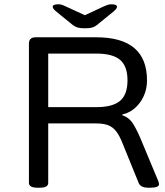

<svg xmlns="http://www.w3.org/2000/svg" viewBox="-20 -874 772 896"><path d="M156 2Q134 2 124.5 -4Q115 -10 115 -20V-670Q115 -700 146 -700H429Q666 -700 666 -499Q666 -441 633.5 -396Q601 -351 551 -340V-336Q583 -326 602.5 -294Q622 -262 641 -215L719 -28Q722 -19 722 -14Q722 2 680 2H670Q655 2 644 -3Q633 -8 628 -18L554 -200Q539 -239 523 -260Q507 -281 485 -289.5Q463 -298 429 -298H205V-20Q205 -10 196 -4Q187 2 164 2ZM205 -374H429Q506 -374 540.5 -403.5Q575 -433 575 -499Q575 -565 540.5 -594.5Q506 -624 429 -624H205ZM500 -854Q526 -854 526 -842Q526 -833 507 -818L432 -757Q422 -749 410.5 -745.5Q399 -742 376 -742Q354 -742 342.5 -745.5Q331 -749 320 -757L245 -818Q226 -833 226 -842Q226 -854 252 -854Q263 -854 271 -851Q279 -848 289 -843L376 -803L462 -843Q473 -848 481.5 -851Q490 -854 500 -854Z"/></svg>

Font: Asap Expanded
Style: Regular
Weight: 400
Width: 7
Designer: Pablo Cosgaya
Foundry: Omnibus-Type
Version: Version 3.001; ttfautohint (v1.8.4.7-5d5b)